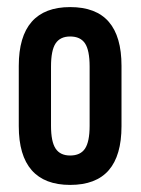

<svg xmlns="http://www.w3.org/2000/svg" viewBox="-20 -516 397 542"><path d="M178 6Q106 6 69.5 -35.5Q33 -77 33 -160V-330Q33 -413 69.5 -454.5Q106 -496 178 -496Q251 -496 287 -454.5Q323 -413 323 -330V-160Q323 -77 287 -35.5Q251 6 178 6ZM178 -77Q207 -77 220 -96.5Q233 -116 233 -161V-328Q233 -374 220 -393.5Q207 -413 178 -413Q150 -413 137 -393.5Q124 -374 124 -328V-161Q124 -116 137 -96.5Q150 -77 178 -77Z"/></svg>

Font: Sofia Sans Extra Condensed SemiBold
Style: Regular
Weight: 600
Designer: Botio Nikoltchev, Ani Petrova
Foundry: lettersoup
Version: Version 4.101